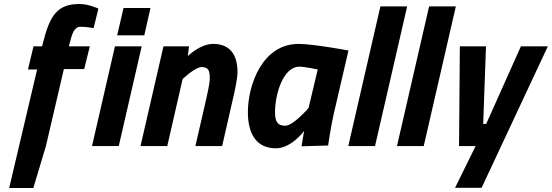

<svg xmlns="http://www.w3.org/2000/svg" viewBox="-20 -732 2765 962"><path d="M402 -386 430 -500H325L330 -519C341 -560 350 -598 384 -598C414 -598 449 -591 449 -591L473 -689C473 -689 424 -712 378 -712C267 -712 230 -654 196 -520L191 -500H148L120 -384H166L26 210H147L210 0L300 -386Z M703 -555 734 -692H599L567 -555ZM575 0 690 -500H556L441 0Z M895 -336C895 -336 958 -396 990 -396C1027 -396 1031 -375 1031 -338C1031 -315 1019 -260 1013 -235L959 0H1093L1149 -245C1156 -275 1170 -338 1170 -371C1170 -449 1139 -512 1048 -512C982 -512 921 -451 921 -451L927 -500H799L684 0H818Z M1480 -398C1506 -398 1572 -384 1572 -384L1526 -191C1526 -191 1450 -102 1409 -102C1368 -102 1358 -127 1358 -170C1358 -261 1399 -398 1480 -398ZM1363 11C1440 11 1504 -76 1504 -76C1500 -59 1491 1 1491 1L1624 -3C1624 -3 1637 -94 1651 -156L1726 -479C1726 -479 1549 -512 1476 -512C1294 -512 1222 -306 1222 -170C1222 -66 1261 11 1363 11Z M1859 0 2020 -700H1886L1725 0Z M2103 0 2264 -700H2130L1969 0Z M2280 0H2363L2260 209H2393L2725 -500H2590L2416 -111H2401L2415 -500H2284Z"/></svg>

Font: RazerF5
Style: Bold Italic
Weight: 700
Foundry: Razer Inc.
Version: Version 2